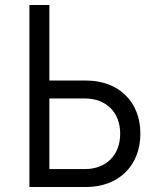

<svg xmlns="http://www.w3.org/2000/svg" viewBox="-20 -750 640 770"><path d="M98 0H325C456 0 543 -86 543 -214C543 -342 456 -427 325 -427H178V-730H98ZM178 -72V-355H321C406 -355 462 -299 462 -214C462 -128 406 -72 321 -72Z"/></svg>

Font: JetBrains Mono Light
Style: Regular
Weight: 336
Monospace: yes
Designer: Philipp Nurullin, Konstantin Bulenkov
Foundry: JetBrains
Version: Version 2.305